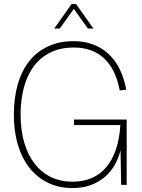

<svg xmlns="http://www.w3.org/2000/svg" viewBox="-20 -934 715 970"><path d="M346 16Q278 16 223.5 -10Q169 -36 130.5 -84Q92 -132 71 -200.5Q50 -269 50 -354Q50 -440 70 -509Q90 -578 128.5 -626Q167 -674 223.5 -700Q280 -726 352 -726Q456 -726 525.5 -664Q595 -602 618 -481L585 -477Q564 -586 505 -640Q446 -694 352 -694Q288 -694 238 -670.5Q188 -647 153.5 -602.5Q119 -558 101.5 -495Q84 -432 84 -354Q84 -276 102.5 -213.5Q121 -151 155 -107Q189 -63 237.5 -39.5Q286 -16 346 -16Q455 -16 517 -89.5Q579 -163 588 -302H354V-330H620V0H592L589 -175Q579 -135 559.5 -100.5Q540 -66 509.5 -40Q479 -14 438.5 1Q398 16 346 16ZM254 -790 342 -914H364L452 -790H424L353 -889L282 -790Z"/></svg>

Font: Geist Thin
Style: Regular
Weight: 400
Designer: Basement.studio, Andrés Briganti, Mateo Zaragoza
Foundry: Basement.studio, Vercel, Andrés Briganti, Guido Ferreyra, Mateo Zaragoza
Version: Version 1.401